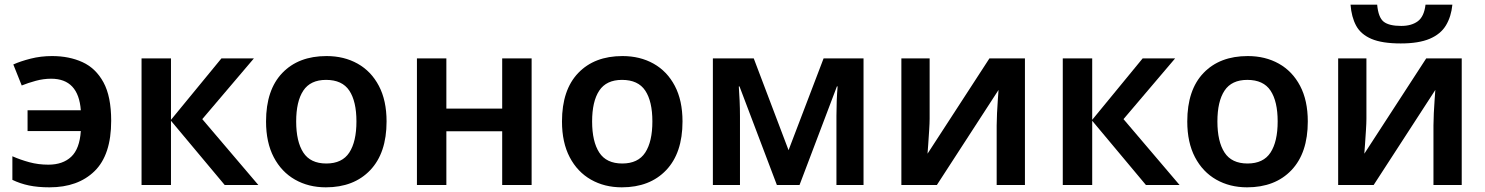

<svg xmlns="http://www.w3.org/2000/svg" viewBox="-20 -792 6359 822"><path d="M192 10Q142 10 104 2Q66 -6 33 -22V-123Q67 -108 105.5 -97.5Q144 -87 187 -87Q249 -87 285 -121Q321 -155 326 -231H98V-320H326Q316 -455 199 -455Q166 -455 133 -446Q100 -437 73 -426L37 -516Q68 -530 111.5 -541Q155 -552 203 -552Q276 -552 333 -526Q390 -500 423 -439.5Q456 -379 456 -275Q456 -129 385 -59.5Q314 10 192 10Z M928 -542H1067L846 -282L1086 0H942L712 -275V0H586V-542H712V-279Z M1635 -272Q1635 -137 1565 -63.5Q1495 10 1375 10Q1301 10 1243 -23Q1185 -56 1152 -119Q1119 -182 1119 -272Q1119 -407 1188.5 -479.5Q1258 -552 1378 -552Q1453 -552 1511 -519.5Q1569 -487 1602 -424.5Q1635 -362 1635 -272ZM1248 -272Q1248 -186 1278.5 -139Q1309 -92 1377 -92Q1445 -92 1475.5 -139Q1506 -186 1506 -272Q1506 -358 1475.5 -404Q1445 -450 1376 -450Q1309 -450 1278.5 -404Q1248 -358 1248 -272Z M1891 -542V-327H2130V-542H2256V0H2130V-230H1891V0H1765V-542Z M2902 -272Q2902 -137 2832 -63.5Q2762 10 2642 10Q2568 10 2510 -23Q2452 -56 2419 -119Q2386 -182 2386 -272Q2386 -407 2455.5 -479.5Q2525 -552 2645 -552Q2720 -552 2778 -519.5Q2836 -487 2869 -424.5Q2902 -362 2902 -272ZM2515 -272Q2515 -186 2545.5 -139Q2576 -92 2644 -92Q2712 -92 2742.5 -139Q2773 -186 2773 -272Q2773 -358 2742.5 -404Q2712 -450 2643 -450Q2576 -450 2545.5 -404Q2515 -358 2515 -272Z M3677 -542V0H3561V-296Q3561 -363 3566 -422H3563L3403 0H3306L3146 -422H3143Q3145 -393 3146.5 -361Q3148 -329 3148 -292V0H3032V-542H3207L3356 -149L3506 -542Z M3960 -284Q3960 -266 3958 -234.5Q3956 -203 3954 -174.5Q3952 -146 3951 -134L4216 -542H4368V0H4247V-255Q4247 -277 4248.5 -307.5Q4250 -338 4252 -365.5Q4254 -393 4255 -407L3991 0H3839V-542H3960Z M4872 -542H5011L4790 -282L5030 0H4886L4656 -275V0H4530V-542H4656V-279Z M5579 -272Q5579 -137 5509 -63.5Q5439 10 5319 10Q5245 10 5187 -23Q5129 -56 5096 -119Q5063 -182 5063 -272Q5063 -407 5132.5 -479.5Q5202 -552 5322 -552Q5397 -552 5455 -519.5Q5513 -487 5546 -424.5Q5579 -362 5579 -272ZM5192 -272Q5192 -186 5222.5 -139Q5253 -92 5321 -92Q5389 -92 5419.5 -139Q5450 -186 5450 -272Q5450 -358 5419.5 -404Q5389 -450 5320 -450Q5253 -450 5222.5 -404Q5192 -358 5192 -272Z M6198 -772Q6193 -721 6170.5 -683.5Q6148 -646 6101 -626Q6054 -606 5977 -606Q5897 -606 5851.5 -625.5Q5806 -645 5786 -682Q5766 -719 5762 -772H5876Q5881 -717 5904 -699Q5927 -681 5979 -681Q6023 -681 6050 -701Q6077 -721 6083 -772ZM5830 -284Q5830 -266 5828 -234.5Q5826 -203 5824 -174.5Q5822 -146 5821 -134L6086 -542H6238V0H6117V-255Q6117 -277 6118.5 -307.5Q6120 -338 6122 -365.5Q6124 -393 6125 -407L5861 0H5709V-542H5830Z"/></svg>

Font: Noto Sans SemiBold
Style: Regular
Weight: 600
Designer: Monotype Design Team
Foundry: Monotype Imaging Inc.
Version: Version 2.007